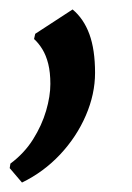

<svg xmlns="http://www.w3.org/2000/svg" viewBox="-44 -137 279 406"><path d="M2.5 249 -23.5 218.5 -22 209Q7.5 187 26 157.5Q44.5 128 53.5 97.2Q62.5 66.5 62.5 40.5Q62.5 16 58 -2Q53.5 -20 45.5 -33Q37.5 -46 28 -54.5L30.5 -65.5L109.5 -117Q133 -97.5 145 -64.8Q157 -32 157 17Q157 62 137.5 107.2Q118 152.5 83 189.8Q48 227 2.5 249Z"/></svg>

Font: Merriweather 28pt Medium
Style: Italic
Weight: 500
Italic angle: -7.8°
Version: Version 2.101